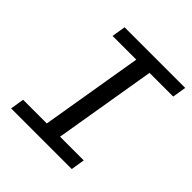

<svg xmlns="http://www.w3.org/2000/svg" viewBox="-187 -836 974 974"><g transform="rotate(45 300.0 -349.0)"><path d="M40 0 52 -74H222L314 -624H144L156 -698H591L579 -624H409L317 -74H487L475 0Z"/></g></svg>

Font: IBM Plex Mono Text
Style: Italic
Weight: 450
Italic angle: -9°
Monospace: yes
Designer: Mike Abbink, Paul van der Laan, Pieter van Rosmalen
Foundry: Bold Monday
Version: Version 2.1